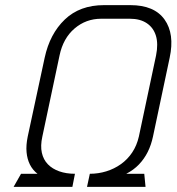

<svg xmlns="http://www.w3.org/2000/svg" viewBox="-20 -727 688 748"><path d="M576 -195 641 -502Q661 -595 621 -651Q581 -707 488 -707H385Q291 -707 232.5 -651Q174 -595 154 -502L88 -195Q81 -161 83.5 -134Q86 -107 96.5 -86Q107 -65 126 -50H62L33 1H262L272 -50Q238 -50 211 -59.5Q184 -69 166.5 -87Q149 -105 143 -132Q137 -159 145 -195L212 -511Q226 -578 270.5 -616Q315 -654 374 -654H486Q526 -654 552 -636.5Q578 -619 587.5 -587.5Q597 -556 588 -511L521 -195Q513 -160 495 -133Q477 -106 451 -87.5Q425 -69 394 -59.5Q363 -50 330 -50L319 1H547L542 -50H472Q501 -65 521.5 -86.5Q542 -108 555.5 -135Q569 -162 576 -195Z"/></svg>

Font: Advent Pro
Style: Italic
Weight: 400
Italic angle: -12°
Designer: VivaRado, Andreas Kalpakidis
Foundry: VivaRado, Andreas Kalpakidis
Version: Version 3.000